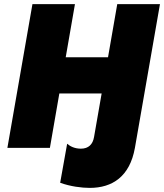

<svg xmlns="http://www.w3.org/2000/svg" viewBox="-20 -720 799 935"><path d="M551 -700 506 -441H300L345 -700H138L16 0H223L269 -265H475L438 -53C432 -17 411 4 374 4C344 4 322 -7 307 -20L273 170C322 188 378 195 417 195C527 195 612 140 637 0L759 -700Z"/></svg>

Font: Fixel Display 20240404 Black
Style: Italic
Weight: 900
Italic angle: -10°
Designer: AlfaBravo + MacPaw
Foundry: Kyrylo Tkachov, Marchela Mozhyna, Serhii Makarenko, Maria Weinstein, Zakhar Kryvoshyya
Version: Version 1.211;Glyphs 3.2 (3225)